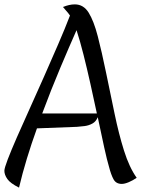

<svg xmlns="http://www.w3.org/2000/svg" viewBox="-22 -825 676 878"><path d="M476 -64Q468 -90 454.5 -151Q441 -212 425 -289Q417 -269 400.5 -260Q384 -251 365 -248.5Q346 -246 330 -245L147 -238Q122 -169 101 -100Q80 -31 65 33Q25 13 11.5 -6.5Q-2 -26 -2 -44Q-2 -56 13.5 -96.5Q29 -137 55 -196.5Q81 -256 113.5 -327.5Q146 -399 179.5 -475Q213 -551 244 -622.5Q275 -694 298 -754Q289 -767 280.5 -776Q272 -785 266 -793Q295 -805 320 -805Q360 -805 383.5 -767Q407 -729 425 -659.5Q443 -590 463 -493Q483 -397 502 -305Q521 -213 545 -136.5Q569 -60 603 -12Q586 0 567 8Q548 16 535 16Q509 16 497.5 -4.5Q486 -25 476 -64ZM171 -306H421Q407 -372 391.5 -441.5Q376 -511 360 -574.5Q344 -638 328 -687Q296 -615 254 -515.5Q212 -416 171 -306Z"/></svg>

Font: Merienda Light
Style: Regular
Weight: 300
Designer: Eduardo Rodriguez Tunni
Foundry: Eduardo Rodriguez Tunni
Version: Version 2.001; ttfautohint (v1.8.4.7-5d5b)